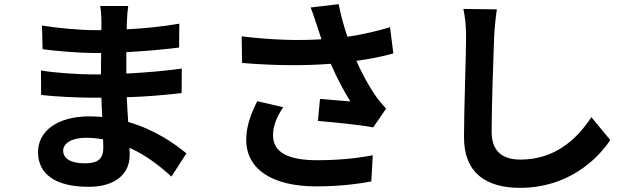

<svg xmlns="http://www.w3.org/2000/svg" viewBox="-20 -838 3040 924"><path d="M284 -113C284 -147 323 -175 394 -175C422 -175 449 -172 476 -168C477 -150 477 -136 477 -125C477 -67 442 -52 389 -52C320 -52 284 -75 284 -113ZM597 -809H462C466 -790 468 -759 468 -740C468 -728 468 -712 468 -693C455 -693 442 -693 429 -693C368 -693 254 -703 182 -715L185 -601C251 -592 367 -583 430 -583C442 -583 454 -583 467 -583C466 -549 466 -513 466 -480C450 -480 434 -480 418 -480C365 -480 242 -487 177 -499L178 -381C244 -373 358 -368 416 -368C434 -368 451 -368 468 -368C469 -338 470 -306 472 -275C452 -277 431 -278 410 -278C256 -278 163 -207 163 -106C163 0 247 61 407 61C539 61 604 -5 604 -90C604 -101 604 -113 603 -127C683 -91 751 -38 805 12L877 -100C819 -148 723 -215 597 -251C594 -291 592 -332 590 -370C686 -373 764 -380 854 -390L855 -508C774 -497 689 -489 588 -484C588 -515 588 -552 588 -587C685 -592 776 -601 842 -609L843 -724C755 -709 672 -701 590 -697C590 -713 590 -728 591 -738C592 -764 594 -789 597 -809Z M1507 -710C1513 -693 1519 -672 1527 -649C1421 -642 1293 -645 1143 -663L1145 -535C1316 -521 1453 -522 1572 -531C1600 -464 1636 -398 1666 -350C1635 -352 1569 -358 1520 -362L1510 -256C1594 -249 1720 -236 1776 -225L1838 -315C1820 -335 1801 -357 1784 -382C1759 -418 1724 -480 1695 -545C1758 -554 1822 -566 1873 -581L1857 -707C1794 -688 1724 -672 1652 -661C1635 -711 1620 -765 1610 -818L1475 -802C1488 -769 1499 -733 1507 -710ZM1343 -322 1218 -351C1184 -283 1165 -226 1165 -165C1165 -21 1294 58 1498 59C1620 59 1710 46 1767 35L1774 -91C1703 -77 1615 -67 1506 -67C1369 -67 1294 -103 1294 -187C1294 -231 1311 -275 1343 -322Z M2371 -793 2210 -795C2219 -755 2223 -707 2223 -660C2223 -574 2213 -311 2213 -177C2213 -6 2319 66 2483 66C2711 66 2853 -68 2917 -164L2826 -274C2754 -165 2649 -70 2484 -70C2406 -70 2346 -103 2346 -204C2346 -328 2354 -552 2358 -660C2360 -700 2365 -751 2371 -793Z"/></svg>

Font: Source Han Sans JP
Style: Bold
Weight: 700
Designer: Ryoko NISHIZUKA 西塚涼子 (kana, bopomofo & ideographs); Paul D. Hunt (Latin, Greek & Cyrillic); Sandoll Communications 산돌커뮤니
Foundry: Adobe
Version: Version 2.002;hotconv 1.0.116;makeotfexe 2.5.65601